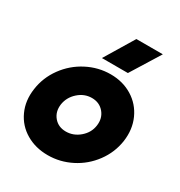

<svg xmlns="http://www.w3.org/2000/svg" viewBox="-176 -856 928 991"><g transform="rotate(30 288.5 -361.0)"><path d="M21 -247.1Q31.2 -320.3 75.4 -381.1Q119.6 -441.9 186.3 -476.6Q252.9 -511.2 326.2 -511.2Q398.9 -511.2 455.3 -476.6Q511.7 -441.9 539.1 -381.1Q566.4 -320.3 556.2 -247.1Q545.4 -173.8 501 -113.8Q456.5 -53.7 390.6 -20.3Q324.7 13.2 252 13.2Q178.7 13.2 122.1 -20.3Q65.4 -53.7 37.8 -113.8Q10.3 -173.8 21 -247.1ZM180.2 -247.1Q174.3 -201.7 200.7 -170.4Q227.1 -139.2 272 -139.2Q317.4 -139.2 353.8 -170.7Q390.1 -202.1 396 -247.1Q402.3 -293 375.2 -325Q348.1 -356.9 303.2 -356.9Q258.3 -356.9 222.7 -325Q187 -293 180.2 -247.1ZM244.1 -561 349.1 -734.9H506.8L398.9 -561Z"/></g></svg>

Font: Human Sans Black
Style: Italic
Weight: 800
Italic angle: -8°
Designer: Tim Radville
Foundry: Continuum
Version: Version 1.000;FEAKit 1.0